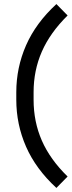

<svg xmlns="http://www.w3.org/2000/svg" viewBox="-20 -770 355 943"><path d="M60 -317Q60 -438 108 -547.5Q156 -657 257 -750L312 -694Q226 -609 185.5 -516.5Q145 -424 145 -317V-280Q145 -172 185.5 -79.5Q226 13 312 97L257 153Q156 60 108 -49.5Q60 -159 60 -280Z"/></svg>

Font: Inria Sans
Style: Regular
Weight: 400
Designer: Black Foundry Team
Foundry: Black Foundry
Version: Version 1.2; ttfautohint (v1.8.3)